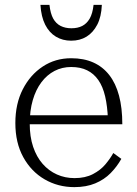

<svg xmlns="http://www.w3.org/2000/svg" viewBox="-20 -758 563 788"><path d="M102 -251Q102 -197 116 -155.5Q130 -114 155 -85.5Q180 -57 213.5 -42Q247 -27 286 -27Q330 -27 361.5 -43.5Q393 -60 413 -84Q433 -108 445 -130L478 -106Q460 -74 434 -47.5Q408 -21 371 -5.5Q334 10 285 10Q218 10 163 -22Q108 -54 75.5 -113Q43 -172 43 -253Q43 -332 73.5 -391.5Q104 -451 155.5 -485Q207 -519 272 -519Q324 -519 363 -501.5Q402 -484 428.5 -450Q455 -416 468.5 -365.5Q482 -315 482 -248H83V-285H443L423 -268Q421 -322 411.5 -362.5Q402 -403 383.5 -429.5Q365 -456 337.5 -469.5Q310 -483 272 -483Q235 -483 204 -467Q173 -451 150 -420.5Q127 -390 114.5 -347Q102 -304 102 -251ZM272 -591Q308 -591 335 -607.5Q362 -624 379 -656.5Q396 -689 398 -738H364Q360 -702 348 -681.5Q336 -661 317.5 -651.5Q299 -642 273 -642Q248 -642 229 -651.5Q210 -661 198.5 -681.5Q187 -702 183 -738H146Q149 -689 165.5 -656.5Q182 -624 209.5 -607.5Q237 -591 272 -591Z"/></svg>

Font: Roboto Serif 36pt ExtraLight
Style: Regular
Weight: 250
Designer: Greg Gazdowicz
Foundry: Commercial Type
Version: Version 1.008